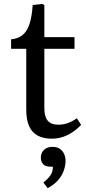

<svg xmlns="http://www.w3.org/2000/svg" viewBox="-20 -699 442 987"><path d="M247 14Q203 14 173.5 -2Q144 -18 129.5 -51Q115 -84 115 -135V-448H37V-497Q72 -500 95 -518Q118 -536 131 -574Q144 -612 148 -673L196 -679L208 -673V-508H363V-448H208V-142Q208 -99 225.5 -78.5Q243 -58 279 -58Q305 -58 328 -66Q351 -74 375 -91L397 -57Q365 -23 326.5 -4.5Q288 14 247 14ZM225 268 203 240Q223 223 234 209.5Q245 196 248.5 183Q252 170 252 158H242Q213 158 201.5 144.5Q190 131 190 112Q190 95 197.5 82.5Q205 70 218 63Q231 56 250 56Q274 56 288.5 66.5Q303 77 310 93.5Q317 110 317 128Q317 153 307 180Q297 207 276.5 229.5Q256 252 225 268Z"/></svg>

Font: Literata 18pt
Style: Regular
Weight: 400
Designer: Latin by Veronika Burian and Jose Scaglione. Greek by Irene Vlachou. Cyrillic by Vera Evstafieva.
Foundry: TypeTogether
Version: Version 3.103;gftools[0.9.29]